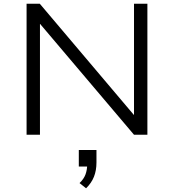

<svg xmlns="http://www.w3.org/2000/svg" viewBox="-20 -725 936 1033"><path d="M123 0V-705H194L700 -107H701V-705H773V0H701L196 -596H195V0ZM443 288 408 260Q431 238 440 213.5Q449 189 449 161L462 171H404V82H499V149Q499 192 485.5 226Q472 260 443 288Z"/></svg>

Font: Nunito Sans 7pt SemiExpanded Light
Style: Regular
Weight: 300
Width: 6
Designer: Vernon Adams
Foundry: Vernon Adams
Version: Version 3.101;gftools[0.9.27]